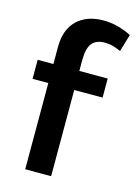

<svg xmlns="http://www.w3.org/2000/svg" viewBox="-111 -776 598 837"><g transform="rotate(15 188.5 -357.5)"><path d="M251 -715Q285 -715 318 -706Q351 -697 377 -683L354 -605Q336 -613 318.5 -618Q301 -623 281 -623Q242 -623 223.5 -600Q205 -577 205 -523V-475H333V-389H205V0H88V-389H17V-475H88V-552Q88 -631 132 -673Q176 -715 251 -715Z"/></g></svg>

Font: Mukta Malar SemiBold
Style: Regular
Weight: 600
Designer: Aadarsh Rajan, Girish Dalvi, Yashodeep Gholap
Foundry: Ek Type
Version: Version 2.538;PS 1.000;hotconv 16.6.51;makeotf.lib2.5.65220;